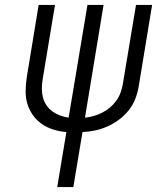

<svg xmlns="http://www.w3.org/2000/svg" viewBox="-20 -755 640 775"><path d="M211 0 248 -222Q221 -224 195.5 -232Q170 -240 149 -254.5Q128 -269 113 -290Q98 -311 90.5 -336Q83 -361 83.5 -388.5Q84 -416 88 -443L136 -735H202L152 -434Q149 -415 149 -396.5Q149 -378 153.5 -361Q158 -344 168 -329.5Q178 -315 192 -305Q206 -295 222.5 -289Q239 -283 257 -280L333 -735H398L323 -280Q341 -282 358.5 -287Q376 -292 393 -300.5Q410 -309 424.5 -321.5Q439 -334 450 -349.5Q461 -365 467 -382Q473 -399 476 -417L529 -735H594L540 -407Q536 -382 526.5 -357Q517 -332 500 -310.5Q483 -289 461 -272.5Q439 -256 414.5 -245Q390 -234 364.5 -228.5Q339 -223 313 -222L276 0Z"/></svg>

Font: Iosevka SS04 Lt Ex Obl
Style: Regular
Weight: 300
Width: 7
Italic angle: -9°
Monospace: yes
Designer: Belleve Invis
Foundry: Belleve Invis
Version: Version 19.0.0; ttfautohint (v1.8.4)